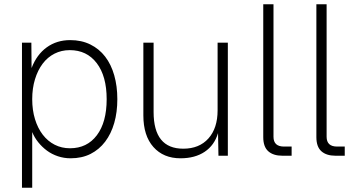

<svg xmlns="http://www.w3.org/2000/svg" viewBox="-20 -730 1676 900"><path d="M83 150V-530H127L128 -411Q152 -474 199 -508Q246 -542 309 -542Q362 -542 403.5 -521.5Q445 -501 473 -464.5Q501 -428 515.5 -377Q530 -326 530 -265Q530 -204 515.5 -153.5Q501 -103 473 -66Q445 -29 404.5 -8.5Q364 12 311 12Q280 12 251.5 2.5Q223 -7 200 -24Q177 -41 159 -63.5Q141 -86 131 -111V150ZM308 -35Q388 -35 434 -96Q480 -157 480 -265Q480 -373 433.5 -434Q387 -495 307 -495Q268 -495 235.5 -478.5Q203 -462 180 -431.5Q157 -401 144 -358.5Q131 -316 131 -265Q131 -214 144 -171.5Q157 -129 180.5 -98.5Q204 -68 236.5 -51.5Q269 -35 308 -35Z M826 12Q746 12 699 -41Q652 -94 652 -189V-530H700V-205Q700 -33 839 -33Q914 -33 957 -81Q1000 -129 1000 -213V-530H1048V0H1004L1002 -106Q985 -49 939.5 -18.5Q894 12 826 12Z M1304 0Q1261 0 1237.5 -21Q1214 -42 1214 -87V-710H1262V-89Q1262 -43 1311 -43H1347V0Z M1553 0Q1510 0 1486.5 -21Q1463 -42 1463 -87V-710H1511V-89Q1511 -43 1560 -43H1596V0Z"/></svg>

Font: Geist ExtLt
Style: Regular
Weight: 400
Designer: Basement.studio, Andrés Briganti, Mateo Zaragoza
Foundry: Basement.studio, Vercel, Andrés Briganti, Guido Ferreyra, Mateo Zaragoza
Version: Version 1.401